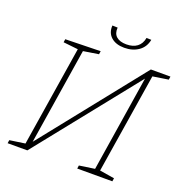

<svg xmlns="http://www.w3.org/2000/svg" viewBox="-149 -992 1081 1125"><g transform="rotate(20 391.5 -429.0)"><path d="M783 -693 780 -673 683 -658 584 -35 676 -20 673 0H454L457 -20L553 -34L647 -631L143 0H20L23 -20L119 -34L218 -658L126 -668L129 -688L348 -693L345 -673L250 -658L155 -58L661 -693ZM361 -858 394 -857Q391 -820 412.5 -801Q434 -782 475 -782Q516 -782 541.5 -801Q567 -820 574 -858L604 -857Q595 -810 558.5 -784.5Q522 -759 470 -759Q418 -759 388 -785.5Q358 -812 361 -858Z"/></g></svg>

Font: Bitter Pro ExtraLight
Style: Italic
Weight: 275
Italic angle: -9°
Designer: Sol Matas, and Bitter project Authors
Foundry: Sol Matas
Version: Version 1.010